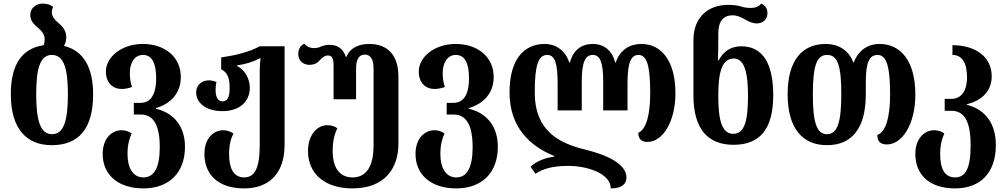

<svg xmlns="http://www.w3.org/2000/svg" viewBox="-20 -793 5584 1066"><path d="M335 -538C343 -552 348 -568 348 -586C348 -624 326 -648 304 -666C284 -683 268 -700 268 -723C268 -734 270 -744 275 -755C260 -766 243 -773 217 -773C182 -773 148 -750 148 -709C148 -677 170 -656 194 -636C212 -621 228 -602 228 -574C228 -562 226 -551 222 -542C103 -524 40 -437 40 -270C40 -79 126 13 267 13C418 13 497 -79 497 -270C497 -427 437 -514 335 -538ZM269 -48C204 -48 181 -123 181 -270C181 -414 203 -488 268 -488C334 -488 357 -414 357 -270C357 -123 334 -48 269 -48Z M776 253C918 253 1007 167 1007 22C1007 -111 924 -172 846 -189V-193C925 -216 984 -273 984 -366C984 -475 897 -549 773 -549C656 -549 568 -477 568 -396C568 -333 606 -299 656 -299C674 -299 694 -303 713 -310C704 -337 701 -356 701 -389C701 -438 723 -488 774 -488C823 -488 847 -443 847 -359C847 -261 812 -222 761 -222H723V-157H762C832 -157 867 -98 867 24C867 138 836 192 776 192C718 192 688 138 688 63C688 10 698 -24 711 -52C696 -63 676 -70 655 -70C602 -70 550 -26 550 62C550 173 631 253 776 253Z M1336 253C1474 253 1560 170 1560 11V-536H1422C1363 -504 1290 -486 1208 -474V-408C1242 -392 1255 -362 1255 -305C1255 -254 1243 -230 1215 -230C1189 -230 1177 -256 1177 -293C1177 -308 1178 -324 1182 -337C1168 -344 1151 -347 1140 -347C1092 -347 1069 -312 1069 -280C1069 -223 1122 -176 1215 -176C1307 -176 1367 -226 1367 -306C1367 -352 1342 -404 1296 -427V-430C1344 -437 1387 -450 1422 -469H1427C1423 -444 1422 -420 1422 -393V13C1422 139 1395 192 1336 192C1275 192 1252 139 1252 63C1252 10 1262 -24 1276 -52C1260 -63 1240 -70 1220 -70C1167 -70 1115 -27 1115 62C1115 173 1188 253 1336 253Z M1937 253C2112 253 2192 146 2192 5V-368C2192 -485 2134 -549 2030 -549C1969 -549 1922 -525 1904 -478H1900C1885 -524 1852 -544 1811 -544C1792 -544 1777 -541 1763 -535C1749 -528 1737 -526 1723 -526C1704 -526 1685 -532 1670 -550C1651 -542 1636 -524 1636 -492C1636 -455 1665 -433 1697 -433C1724 -433 1742 -443 1754 -457C1769 -473 1783 -485 1801 -485C1824 -485 1832 -467 1832 -432V-242H1957V-413C1957 -464 1974 -490 2005 -490C2037 -490 2054 -464 2054 -413V15C2054 129 2015 192 1937 192C1865 192 1827 137 1827 46C1827 -15 1839 -53 1853 -81C1838 -92 1818 -98 1797 -98C1744 -98 1690 -48 1690 46C1690 168 1779 253 1937 253Z M2513 253C2655 253 2744 167 2744 22C2744 -111 2661 -172 2583 -189V-193C2662 -216 2721 -273 2721 -366C2721 -475 2634 -549 2510 -549C2393 -549 2305 -477 2305 -396C2305 -333 2343 -299 2393 -299C2411 -299 2431 -303 2450 -310C2441 -337 2438 -356 2438 -389C2438 -438 2460 -488 2511 -488C2560 -488 2584 -443 2584 -359C2584 -261 2549 -222 2498 -222H2460V-157H2499C2569 -157 2604 -98 2604 24C2604 138 2573 192 2513 192C2455 192 2425 138 2425 63C2425 10 2435 -24 2448 -52C2433 -63 2413 -70 2392 -70C2339 -70 2287 -26 2287 62C2287 173 2368 253 2513 253Z M3540 -549C3477 -549 3422 -516 3399 -447H3395C3378 -516 3330 -549 3271 -549C3210 -549 3162 -516 3145 -447H3140C3118 -516 3062 -549 3005 -549C2883 -549 2809 -456 2809 -280C2809 -86 2923 19 3057 73V77C3009 82 2955 103 2926 133L2953 172C2996 142 3056 128 3134 128C3243 128 3371 171 3371 253C3421 253 3458 237 3458 192C3458 118 3352 67 3227 37C3084 2 2949 -66 2949 -280C2949 -425 2967 -488 3018 -488C3061 -488 3076 -441 3076 -331V-180H3210V-339C3210 -447 3229 -488 3271 -488C3312 -488 3329 -447 3329 -339V-180H3464V-331C3464 -441 3482 -488 3524 -488C3572 -488 3590 -429 3590 -275C3590 -157 3568 -74 3524 -56C3524 -25 3538 -5 3575 -5C3658 -5 3730 -115 3730 -275C3730 -453 3654 -549 3540 -549Z M4053 11C4200 11 4273 -78 4273 -264C4273 -445 4212 -536 4096 -536C4031 -536 3995 -503 3970 -458H3966C3967 -489 3968 -531 3968 -561V-606C3968 -676 3996 -708 4048 -708C4074 -708 4098 -696 4118 -684C4137 -673 4158 -663 4183 -663C4212 -663 4241 -683 4241 -720C4241 -749 4226 -765 4206 -773C4192 -755 4172 -749 4148 -749C4130 -749 4113 -751 4094 -757C4074 -763 4054 -766 4022 -766C3918 -766 3830 -703 3830 -570V-263C3830 -78 3909 11 4053 11ZM4052 -50C3988 -50 3968 -124 3968 -262C3968 -389 3987 -468 4054 -468C4112 -468 4133 -393 4133 -261C4133 -119 4112 -50 4052 -50Z M4571 13C4709 13 4787 -79 4787 -270V-337C4787 -446 4806 -488 4853 -488C4903 -488 4922 -420 4922 -269C4922 -144 4898 -59 4851 -44C4851 -12 4864 9 4904 9C4988 9 5062 -101 5062 -268C5062 -457 4979 -549 4863 -549C4801 -549 4745 -515 4721 -447H4717C4694 -515 4631 -549 4566 -549C4431 -549 4353 -456 4353 -269C4353 -80 4436 13 4571 13ZM4572 -48C4514 -48 4493 -113 4493 -269C4493 -424 4513 -488 4572 -488C4631 -488 4651 -428 4651 -269C4651 -117 4630 -48 4572 -48Z M5283 253C5421 253 5509 168 5509 13C5509 -131 5427 -192 5348 -211V-214C5427 -234 5486 -283 5486 -370C5486 -476 5398 -542 5268 -542V-488C5321 -488 5349 -444 5349 -366C5349 -282 5314 -244 5260 -244H5225V-178H5262C5334 -178 5369 -119 5369 14C5369 139 5342 192 5283 192C5222 192 5200 139 5200 63C5200 10 5210 -24 5223 -52C5208 -63 5188 -70 5167 -70C5114 -70 5062 -26 5062 62C5062 173 5136 253 5283 253Z"/></svg>

Font: Noto Serif Georgian Condensed Bold
Style: Regular
Weight: 700
Width: 3
Designer: Monotype Design Team, Akaki Razmadze
Foundry: Google LLC
Version: Version 2.003